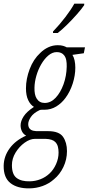

<svg xmlns="http://www.w3.org/2000/svg" viewBox="-84 -787 483 1047"><path d="M77.1 240.2Q10.7 241.2 -27.1 211.4Q-64.9 181.6 -64 116.7Q-63 64.9 -31 21.5Q1 -22 58.6 -47.4Q43.5 -55.2 35.9 -70.3Q28.3 -85.4 28.3 -103.5Q28.3 -126.5 44.9 -152.3Q61.5 -178.2 101.1 -204.1Q81.5 -215.8 69.6 -241.2Q57.6 -266.6 57.6 -305.2Q57.6 -356.9 77.9 -410.4Q98.1 -463.9 135.7 -498.5Q155.3 -518.1 179.7 -529.3Q204.1 -540.5 231 -540.5Q248.5 -540.5 260.5 -536.9Q272.5 -533.2 279.8 -528.8H379.4L373 -496.6L311 -487.8Q318.8 -475.6 322.8 -457.3Q326.7 -439 326.7 -418Q326.7 -375.5 312.5 -331.3Q298.3 -287.1 273.4 -253.4Q252 -224.1 222.7 -206.3Q193.4 -188.5 158.2 -188.5Q152.3 -188.5 143.8 -188.5Q135.3 -188.5 130.9 -186Q98.6 -170.4 84.2 -148.9Q69.8 -127.4 69.8 -109.9Q69.8 -87.9 85.9 -78.6Q96.2 -72.8 113.8 -71.8H178.2Q238.3 -71.8 259.8 -40.8Q281.2 -9.8 281.2 37.1Q281.2 83 261.7 123.8Q242.2 164.6 210 190.9Q183.1 214.8 148.4 227.3Q113.8 239.7 77.1 240.2ZM159.7 -225.6Q192.9 -225.6 219.5 -253.9Q246.1 -282.2 262.5 -327.6Q278.8 -373 279.8 -423.8Q280.3 -443.4 277.3 -458.7Q274.4 -474.1 266.1 -484.9Q252.4 -502.9 225.6 -502.9Q201.7 -502.9 179.9 -484.6Q158.2 -466.3 141.1 -437Q124 -407.7 114.3 -373.8Q104.5 -339.8 104 -308.6Q103 -270.5 115.7 -250Q130.4 -225.6 159.7 -225.6ZM79.1 201.7Q108.9 201.2 137 190.2Q165 179.2 186.5 158.7Q208 138.7 221.7 107.9Q235.4 77.1 235.4 45.4Q235.4 28.3 231.9 13.9Q228.5 -0.5 218.3 -11.7Q203.1 -28.3 165 -29.8H106.4Q79.6 -29.8 50.3 -8.8Q21 12.2 1 44.9Q-19 77.6 -19 113.8Q-19 164.6 7.1 183.8Q33.2 203.1 79.1 201.7ZM205.1 -606.9V-615.2Q241.2 -652.8 272.7 -694.1Q304.2 -735.4 321.3 -767.1H375.5L375 -758.8Q361.3 -738.3 335.4 -709Q309.6 -679.7 281 -651.6Q252.4 -623.5 230.5 -606.9Z"/></svg>

Font: Open Sans Condensed Light
Style: Italic
Weight: 300
Width: 3
Italic angle: -12°
Designer: Monotype Design Team
Foundry: Monotype Imaging Inc.
Version: Version 3.000; ttfautohint (v1.8.4)